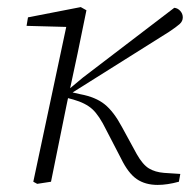

<svg xmlns="http://www.w3.org/2000/svg" viewBox="-20 -513 536 542"><path d="M85 6 74 0 167 -437 55 -440 59 -464 208 -493 224 -484 199 -362 178 -264 214 -294 472 -491Q482 -490 489 -482Q496 -474 496 -464Q496 -453 487 -445Q478 -437 457 -423L185 -252L207 -247Q250 -239 275.5 -218.5Q301 -198 324 -155L366 -78Q383 -48 400.5 -37.5Q418 -27 443 -25L489 -22L485 0Q452 9 425 9Q390 9 366 -7.5Q342 -24 322 -65L280 -146Q260 -187 241 -204.5Q222 -222 187 -232L172 -236L167 -212Q156 -159 145.5 -106Q135 -53 124 0Z"/></svg>

Font: Source Serif 4 SmText Light
Style: Italic
Weight: 300
Italic angle: -12°
Designer: Frank Grießhammer
Foundry: Adobe
Version: Version 4.005;hotconv 1.1.0;makeotfexe 2.6.0